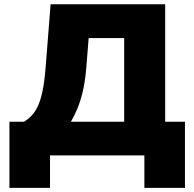

<svg xmlns="http://www.w3.org/2000/svg" viewBox="-20 -748 936 924"><path d="M25.4 156.2V-162.1H95.7Q114.7 -173.8 131.3 -190.7Q147.9 -207.5 161.4 -235.6Q174.8 -263.7 184.3 -308.1Q193.8 -352.5 199.2 -418.9L223.6 -727.5H774.9V-162.1H870.1V156.2H674.8V0H220.7V156.2ZM321.3 -162.1H577.6V-564.9H406.7L395 -418.9Q389.2 -352.5 377.7 -305.2Q366.2 -257.8 351.6 -223.4Q336.9 -189 321.3 -162.1Z"/></svg>

Font: Inter 18pt Black
Style: Regular
Weight: 900
Designer: Rasmus Andersson
Foundry: rsms
Version: Version 4.001;git-66647c0bb